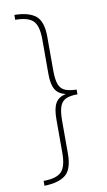

<svg xmlns="http://www.w3.org/2000/svg" viewBox="-96 -761 539 965"><g transform="rotate(-10 173.0 -278.0)"><path d="M50 133Q115 133 141 107Q167 81 167 11V-160Q167 -217 183 -243.5Q199 -270 234 -277V-278Q199 -286 183 -312Q167 -338 167 -393V-568Q167 -638 141 -663.5Q115 -689 50 -689V-714Q124 -713 159 -684Q194 -655 194 -577V-405Q194 -357 204 -332.5Q214 -308 236 -299.5Q258 -291 293 -290V-266Q258 -266 236 -257Q214 -248 204 -223Q194 -198 194 -148V19Q194 98 159 127Q124 156 50 158Z"/></g></svg>

Font: Noto Sans ExtraCondensed Thin
Style: Regular
Weight: 100
Width: 2
Designer: Monotype Design Team
Foundry: Monotype Imaging Inc.
Version: Version 2.013; ttfautohint (v1.8.4.7-5d5b)